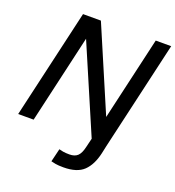

<svg xmlns="http://www.w3.org/2000/svg" viewBox="-163 -848 1087 1191"><g transform="rotate(20 381.0 -252.5)"><path d="M14 0 180 -720H298L560 -107L520 -112L660 -720H762L596 0H500L237 -613L258 -618L116 0ZM390 215Q357 215 337.5 211.5Q318 208 308 205L329 118Q339 121 355.5 124Q372 127 398 127Q433 127 452 109Q471 91 481 46L500 -33L596 0L585 51Q567 131 523.5 173Q480 215 390 215Z"/></g></svg>

Font: Instrument Sans Medium
Style: Italic
Weight: 500
Italic angle: -13°
Designer: Rodrigo Fuenzalida
Foundry: fragTYPE
Version: Version 1.000;gftools[0.9.28]